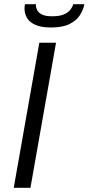

<svg xmlns="http://www.w3.org/2000/svg" viewBox="-20 -888 419 908"><path d="M45 0 166 -686H245L124 0ZM222 -758Q174 -758 146 -771Q118 -784 107 -804.5Q96 -825 96 -847Q96 -852 96.5 -857.5Q97 -863 98 -868H150Q150 -866 150 -863.5Q150 -861 150 -859Q151 -848 157.5 -837Q164 -826 180.5 -818.5Q197 -811 227 -811Q263 -811 283.5 -820.5Q304 -830 314 -843.5Q324 -857 326 -868H379Q374 -842 358 -816.5Q342 -791 309 -774.5Q276 -758 222 -758Z"/></svg>

Font: Archivo SemiBold Light
Style: Italic
Weight: 300
Italic angle: -10°
Version: Version 2.001